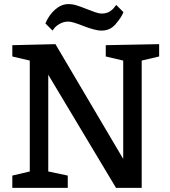

<svg xmlns="http://www.w3.org/2000/svg" viewBox="-20 -915 830 935"><path d="M545 0 215 -551V-80L310 -60V0H40V-60L125 -80V-620L40 -640V-695L250 -700L580 -141V-620L495 -640V-695L755 -700V-640L670 -620V0ZM236 -766 201 -801Q219 -843 249 -869Q279 -895 313 -895Q333 -895 352.5 -889Q372 -883 397 -873Q422 -863 442 -856Q462 -849 475 -849Q499 -849 515 -859.5Q531 -870 538 -881L546 -891L581 -856Q577 -844 567 -829Q557 -814 543 -797.5Q529 -781 512 -773.5Q495 -766 474 -766Q457 -766 433.5 -772.5Q410 -779 386 -788.5Q362 -798 343 -804Q324 -810 311 -810Q288 -809 270 -798.5Q252 -788 244 -777Z"/></svg>

Font: Bitter
Style: Regular
Weight: 400
Designer: Sol Matas
Foundry: Sol Matas
Version: Version 1.001